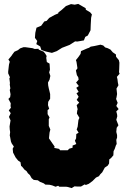

<svg xmlns="http://www.w3.org/2000/svg" viewBox="-20 -934 653 984"><path d="M347 30 326 24 319 23H284L278 18L265 23L247 16L234 13L212 12L205 6L185 -2L174 -10L153 -12L142 -21L133 -37L123 -46L116 -57L106 -64L94 -79L88 -84L85 -103L73 -111L60 -127L47 -152L45 -172L51 -183L40 -199L36 -209L32 -231L30 -240L32 -257L30 -270L29 -286L34 -317L26 -335L35 -354L25 -368L36 -382L34 -390L35 -405L23 -427L32 -436L34 -451L30 -473L33 -481L30 -501L31 -508L28 -532L31 -538L22 -558V-568L26 -603L30 -618L23 -629L39 -648L42 -653L54 -669L72 -677L83 -686L100 -692H111L147 -687L158 -683L178 -684V-680L204 -669L212 -659L219 -647L217 -638L220 -616L234 -608L236 -577L232 -563L238 -545L234 -526L226 -511L227 -496L230 -481L233 -469L237 -452V-428L227 -412L226 -395L232 -376L224 -370V-349L234 -332L230 -323V-289L238 -270L234 -255L231 -225L235 -219L248 -200L260 -183L258 -176L283 -171L288 -164H327L335 -172L352 -177V-188L371 -196L364 -213L370 -225L371 -247L383 -254L373 -270L378 -285L382 -319L387 -330L374 -352L376 -368L378 -374L373 -395L386 -408L373 -422L383 -438L372 -456L383 -463L371 -484L384 -493L370 -511L383 -526L381 -538L374 -549L369 -573L377 -584L372 -617L369 -626L382 -642L393 -658L395 -672L427 -686L436 -689L445 -695L463 -698L495 -705L509 -701L519 -691L532 -687L546 -680L558 -666L574 -655L575 -643L589 -626L592 -613L591 -581L590 -564L593 -556L579 -540L582 -528L584 -511L587 -497L577 -480L579 -462L580 -452L577 -434L575 -427L583 -407L576 -391L588 -375L576 -363L580 -348L581 -338L576 -320L587 -292L578 -279L576 -258L580 -242V-229L576 -217L578 -196L574 -189L568 -171L562 -159L561 -138L550 -125L540 -117L539 -96L532 -85L517 -75L504 -51L494 -41L487 -31L472 -24L454 -6L435 8L420 14L414 11L395 22H376L362 21ZM246 -663 215 -670 192 -678 186 -696 166 -708 171 -724 159 -740 161 -766 167 -792 191 -802 207 -824 219 -827 232 -842 261 -858 278 -865 280 -871 297 -884 318 -903 344 -913 363 -910 381 -914 419 -892 420 -884 442 -871 451 -860 447 -843 445 -807 444 -779 430 -752 417 -745 410 -727 376 -721 365 -722 337 -704 298 -689 271 -672Z"/></svg>

Font: Winky Rough Black
Style: Regular
Weight: 900
Designer: Simon Atzbach
Foundry: typofactur
Version: Version 1.206; ttfautohint (v1.8.4.7-5d5b)